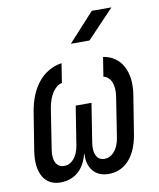

<svg xmlns="http://www.w3.org/2000/svg" viewBox="-88 -854 775 933"><g transform="rotate(-10 300.0 -387.5)"><path d="M301 -645H393L526 -785H429ZM135 10C204 10 253 -32 271 -106H273C269 -35 308 10 373 10C454 10 510 -52 527 -161L557 -348C575 -461 532 -541 444 -555L429 -460C465 -452 482 -411 473 -354L442 -155C433 -100 403 -66 365 -66C328 -66 311 -100 320 -155L350 -345H272L242 -155C233 -100 204 -66 167 -66C129 -66 111 -100 120 -155L151 -354C161 -415 190 -458 225 -465L240 -560C147 -546 84 -468 65 -348L35 -161C19 -56 57 10 135 10Z"/></g></svg>

Font: JetBrains Mono
Style: Italic
Weight: 400
Italic angle: -9°
Monospace: yes
Designer: Philipp Nurullin, Konstantin Bulenkov
Foundry: JetBrains
Version: Version 2.305